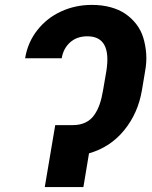

<svg xmlns="http://www.w3.org/2000/svg" viewBox="-20 -757 615 777"><path d="M222.3 -250.7H274.9Q304 -250.7 325.8 -261.2Q347.7 -271.7 361.5 -291.7Q375.4 -311.8 383.5 -335.6Q391.7 -359.4 397 -391.3L410.2 -468Q433.2 -610.1 333.5 -610.1Q290.8 -610.1 263.5 -585.4Q236.2 -560.7 229.8 -521.3H81.7Q92 -585.2 130.9 -634.8Q169.7 -684.3 227.5 -710.8Q285.2 -737.2 351.9 -737.2Q392.8 -737.2 427.4 -727.8Q462 -718.4 487.4 -701Q512.8 -683.6 531.6 -659.3Q550.4 -634.9 559.7 -604.9Q568.9 -574.9 571.6 -540.3Q574.2 -505.7 567.1 -468L554.3 -391.3Q538.4 -298.3 482.4 -229.8Q426.5 -161.2 340.2 -136.4L317.5 0H161.2L203.5 -250.7Z"/></svg>

Font: Karasuma Gothic
Style: Bold Italic
Weight: 700
Italic angle: 9.39998°
Designer: Rasmus Andersson / Ryoko Nishizuka
Foundry: Genbu
Version: Version 1.00